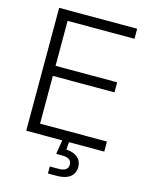

<svg xmlns="http://www.w3.org/2000/svg" viewBox="-135 -811 844 1098"><g transform="rotate(15 286.5 -262.0)"><path d="M75.7 0H289.1L275.4 83.5H311.5C348.1 83.5 366.7 97.7 366.7 123C366.7 148.9 348.1 162.6 312.5 162.6H258.8V204.1H312.5C376 204.1 417 177.2 417 123C417 77.1 381.8 46.9 325.2 44.9L329.1 0H537.6V-59.6H141.6V-342.3H506.3V-401.9H141.6V-668H537.6V-727.5H75.7Z"/></g></svg>

Font: Raveo Display Display Light
Style: Regular
Weight: 300
Designer: Jakub Foglar, Rasmus Andersson (Inter)
Foundry: Jakubfoglar.com
Version: Version 1.100;Glyphs 3.2.3 (3260)